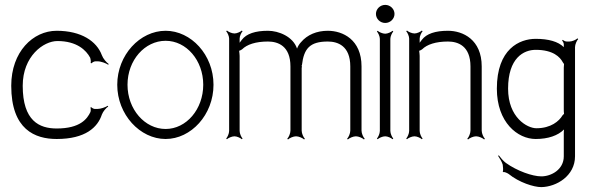

<svg xmlns="http://www.w3.org/2000/svg" viewBox="-20 -558 2411 786"><path d="M26 -207C26 -27 124 11 212 11C330 11 380 -37 397 -89C402 -102 414 -116 423 -122L421 -125C412 -119 392 -112 379 -112H368C364 -112 356 -116 354 -119L350 -118C352 -114 352 -103 350 -99C337 -72 309 -32 212 -32C141 -32 73 -63 73 -207C73 -328 158 -390 215 -390C295 -390 333 -352 349 -322C351 -317 353 -304 351 -300L355 -299C357 -302 365 -307 371 -307H379C394 -307 414 -299 423 -293L425 -296C416 -302 402 -318 397 -332C376 -389 313 -432 212 -432C115 -432 26 -346 26 -207Z M502 -211C502 -312 573 -391 658 -391C743 -391 812 -311 812 -211C812 -111 743 -30 658 -30C573 -30 502 -110 502 -211ZM460 -211C460 -89 553 11 658 11C762 11 854 -88 854 -211C854 -334 762 -432 658 -432C553 -432 460 -333 460 -211Z M906 9 909 12C914 7 929 0 940 0C950 0 965 7 970 12L973 9C968 4 961 -11 961 -22V-329C961 -332 960 -344 959 -350C963 -351 968 -354 971 -356C991 -376 1027 -388 1077 -388C1118 -388 1169 -370 1169 -286V-23C1169 -12 1162 4 1156 10L1159 13C1165 7 1181 0 1192 0C1203 0 1219 7 1225 13L1228 10C1222 4 1215 -12 1215 -23V-280C1215 -281 1217 -288 1216 -288C1216 -288 1213 -286 1213 -286C1213 -286 1216 -291 1216 -291C1224 -359 1248 -388 1322 -388C1363 -388 1414 -370 1414 -286V-23C1414 -12 1407 4 1401 10L1404 13C1410 7 1426 0 1437 0C1448 0 1464 7 1470 13L1473 10C1467 4 1460 -12 1460 -23V-286C1460 -396 1383 -432 1322 -432C1277 -432 1238 -416 1212 -385C1206 -379 1199 -368 1196 -359C1180 -408 1121 -432 1077 -432C1025 -432 989 -420 970 -395C968 -392 964 -387 961 -383V-400C961 -410 968 -425 973 -430L970 -433C965 -428 950 -421 940 -421C929 -421 914 -428 909 -433L906 -430C911 -425 918 -410 918 -400V-22C918 -11 911 4 906 9Z M1523 9 1526 12C1531 7 1546 0 1557 0C1567 0 1582 7 1587 12L1590 9C1585 4 1578 -11 1578 -22V-399C1578 -409 1585 -424 1590 -429L1587 -432C1582 -427 1567 -420 1557 -420C1546 -420 1531 -427 1526 -432L1523 -429C1528 -424 1535 -409 1535 -399V-22C1535 -11 1528 4 1523 9ZM1519 -501C1519 -481 1536 -464 1557 -464C1578 -464 1595 -481 1595 -501C1595 -521 1578 -538 1557 -538C1536 -538 1519 -521 1519 -501Z M1643 9 1646 12C1651 7 1666 0 1677 0C1687 0 1702 7 1707 12L1710 9C1705 4 1698 -11 1698 -22V-329C1698 -332 1697 -344 1696 -350C1700 -351 1705 -354 1708 -356C1728 -376 1764 -388 1814 -388C1855 -388 1906 -370 1906 -286V-23C1906 -12 1899 4 1893 10L1896 13C1902 7 1918 0 1929 0C1940 0 1956 7 1962 13L1965 10C1959 4 1952 -12 1952 -23V-286C1952 -396 1875 -432 1814 -432C1762 -432 1726 -420 1707 -395C1705 -392 1701 -387 1698 -383V-400C1698 -410 1705 -425 1710 -430L1707 -433C1702 -428 1687 -421 1677 -421C1666 -421 1651 -428 1646 -433L1643 -430C1648 -425 1655 -410 1655 -400V-22C1655 -11 1648 4 1643 9Z M2060 -195C2060 -321 2124 -354 2173 -354C2245 -354 2273 -324 2284 -303C2285 -302 2287 -298 2289 -296C2289 -293 2288 -283 2288 -281V-111C2288 -108 2288 -96 2289 -92L2283 -86C2269 -62 2235 -33 2176 -33C2138 -33 2060 -77 2060 -195ZM2014 -195C2014 -57 2099 11 2173 11C2224 11 2264 -3 2289 -28C2288 -22 2288 -15 2288 -10V82C2288 136 2237 164 2196 164C2160 164 2097 142 2051 109C2040 101 2028 86 2022 78L2019 80C2025 89 2034 103 2038 116C2039 121 2041 142 2038 144L2041 147C2043 144 2058 151 2062 154C2105 189 2165 208 2196 208C2258 207 2334 162 2334 82V-365C2334 -376 2341 -392 2347 -398L2344 -401C2338 -395 2322 -388 2311 -388H2300C2294 -388 2287 -392 2284 -395L2281 -392C2284 -389 2288 -382 2288 -377V-365C2265 -388 2225 -399 2173 -399C2107 -399 2014 -358 2014 -195Z"/></svg>

Font: Armata Saber
Style: Rg
Weight: 400
Designer: Jasper
Foundry: Cannot Into Space Fonts
Version: Version 0.970